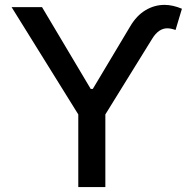

<svg xmlns="http://www.w3.org/2000/svg" viewBox="-20 -756 773 776"><path d="M26.9 -727.1H149.9L346.7 -396.5H355L505.9 -648.9Q531.7 -692.9 567.9 -714.6Q604 -736.3 645 -736.3Q677.7 -736.3 715.3 -720.7L689.5 -634.8Q670.4 -641.6 656.2 -641.6Q621.1 -641.6 595.2 -599.6L405.8 -293.5V0H296.4V-293.5Z"/></svg>

Font: Interop Med
Style: Regular
Weight: 500
Designer: Rasmus Andersson, Google, Jang Haemin
Foundry: jhaemin
Version: Version 1.007